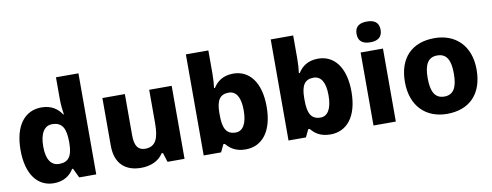

<svg xmlns="http://www.w3.org/2000/svg" viewBox="-64 -1141 3646 1422"><g transform="rotate(-10 1759.0 -429.5)"><path d="M245 -41C323 -41 368 -77 396 -122H403L437 -51H565V-811H396V-648C396 -604 402 -554 406 -530H402C372 -575 327 -610 250 -610C128 -610 44 -513 44 -325C44 -139 127 -41 245 -41ZM309 -175C250 -175 214 -222 214 -322C214 -423 250 -474 307 -474C385 -474 409 -421 409 -323V-308C407 -218 381 -175 309 -175Z M1229 -600H1060V-350C1060 -237 1037 -175 955 -175C900 -175 877 -214 877 -289V-600H708V-242C708 -101 789 -41 902 -41C970 -41 1034 -65 1069 -121H1079L1101 -51H1229Z M1542 -636V-811H1373V-51H1504L1531 -108H1542C1570 -75 1609 -41 1688 -41C1811 -41 1895 -139 1895 -327C1895 -512 1812 -610 1693 -610C1616 -610 1570 -574 1542 -529H1535C1539 -555 1542 -596 1542 -636ZM1635 -477C1692 -477 1723 -427 1723 -329C1723 -230 1691 -177 1637 -177C1565 -177 1542 -227 1542 -324V-345C1543 -434 1569 -477 1635 -477Z M2180 -636V-811H2011V-51H2142L2169 -108H2180C2208 -75 2247 -41 2326 -41C2449 -41 2533 -139 2533 -327C2533 -512 2450 -610 2331 -610C2254 -610 2208 -574 2180 -529H2173C2177 -555 2180 -596 2180 -636ZM2273 -477C2330 -477 2361 -427 2361 -329C2361 -230 2329 -177 2275 -177C2203 -177 2180 -227 2180 -324V-345C2181 -434 2207 -477 2273 -477Z M2735 -818C2685 -818 2644 -801 2644 -740C2644 -680 2685 -662 2735 -662C2784 -662 2825 -680 2825 -740C2825 -801 2784 -818 2735 -818ZM2818 -600H2650V-51H2818Z M3474 -327C3474 -509 3362 -610 3206 -610C3037 -610 2935 -509 2935 -327C2935 -143 3047 -41 3203 -41C3371 -41 3474 -143 3474 -327ZM3106 -327C3106 -428 3135 -480 3204 -480C3275 -480 3303 -428 3303 -327C3303 -225 3275 -171 3205 -171C3134 -171 3106 -225 3106 -327Z"/></g></svg>

Font: Noto Sans Tamil UI ExtraBold
Style: Regular
Weight: 800
Designer: Jelle Bosma - Monotype Design Team
Foundry: Monotype Imaging Inc.
Version: Version 2.004